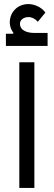

<svg xmlns="http://www.w3.org/2000/svg" viewBox="-20 -924 264 944"><path d="M9 -698H214V-762H150C105 -762 78 -779 78 -807C78 -826 96 -840 120 -840C137 -840 154 -831 166 -817L203 -862C187 -887 150 -904 120 -904C67 -904 28 -865 28 -813C28 -794 36 -775 46 -762L45 -758H9ZM75 0H149V-618H75Z"/></svg>

Font: IBM Plex Arabic
Style: Regular
Weight: 400
Designer: Mike Abbink, Paul van der Laan, Pieter van Rosmalen, Wael Morcos, Khajak Apelian
Foundry: Bold Monday
Version: Version 1.0